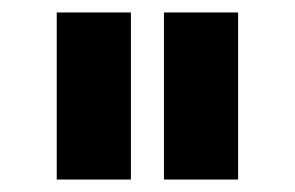

<svg xmlns="http://www.w3.org/2000/svg" viewBox="-20 -719 473 308"><path d="M71 -431V-699H190V-431ZM243 -431V-699H362V-431Z"/></svg>

Font: Montreal
Style: Bold
Weight: 700
Designer: Julieta Ulanovsky, usr_local_share
Foundry: Julieta Ulanovsky, usr_local_share
Version: Version 2.001